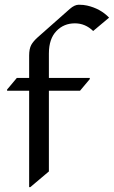

<svg xmlns="http://www.w3.org/2000/svg" viewBox="-20 -767 481 807"><path d="M102.5 19.5V-385.7H9.8V-390.6L50.8 -439.5H102.5V-533.7Q102.5 -561.5 111.3 -578.1Q120.1 -593.8 138.7 -610.4L273.4 -729.5Q293.5 -747.1 311 -747.1Q331.5 -747.1 345.7 -743.7Q401.9 -731 438.5 -692.9L371.6 -636.7Q338.4 -668.9 294.9 -668.9Q248 -668.9 217.3 -636.7Q185.5 -604 185.5 -542V-439.5H357.4V-434.6L316.4 -385.7H185.5V-46.4L107.4 19.5Z"/></svg>

Font: Gothica
Style: Book
Weight: 400
Designer: Wojciech Kalinowski "wmk69" (wmk69@o2.pl)
Foundry: Wojciech Kalinowski "wmk69" (wmk69@o2.pl)
Version: Version 2.1.0; 2021-05-14